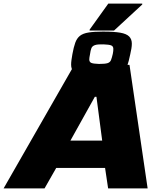

<svg xmlns="http://www.w3.org/2000/svg" viewBox="-73 -1049 842 1069"><path d="M-53 0 341 -688H648L749 0H529L512 -114H240L175 0ZM319 -266H496L464 -510H455ZM483 -622Q422 -622 386.5 -628Q351 -634 337 -649Q323 -664 323 -689Q323 -701 325 -715.5Q327 -730 330 -747Q337 -786 346 -811Q355 -836 372 -849.5Q389 -863 420 -868Q451 -873 500 -873Q562 -873 596.5 -867Q631 -861 646 -846Q661 -831 661 -806Q661 -793 658.5 -778Q656 -763 652 -746Q644 -707 635.5 -682.5Q627 -658 610.5 -644.5Q594 -631 564 -626.5Q534 -622 483 -622ZM478 -693Q512 -693 526 -697.5Q540 -702 545 -714.5Q550 -727 555 -749Q557 -758 557.5 -765Q558 -772 558 -777Q558 -791 546.5 -796Q535 -801 503 -802Q471 -803 456 -798Q441 -793 436 -781Q431 -769 428 -746Q426 -736 425 -729.5Q424 -723 424 -718Q424 -704 435 -699Q446 -694 478 -693ZM426 -879V-884L530 -1029H719V-1024L562 -879Z"/></svg>

Font: Saira Expanded ExtraBold
Style: Italic
Weight: 800
Width: 7
Italic angle: -12°
Designer: Hector Gatti with collaboration of the Omnibus-Type team
Foundry: Omnibus-Type
Version: Version 1.101